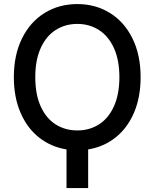

<svg xmlns="http://www.w3.org/2000/svg" viewBox="-20 -737 769 954"><path d="M418 5.4V197.3H310.5V5.4Q233.4 -6.8 174.1 -53.7Q114.7 -100.6 81.8 -177.5Q48.8 -254.4 48.8 -353.5Q48.8 -463.9 89.4 -546.1Q129.9 -628.4 201.7 -672.6Q273.4 -716.8 364.3 -716.8Q454.6 -716.8 526.1 -672.6Q597.7 -628.4 638.2 -546.1Q678.7 -463.9 678.7 -353.5Q678.7 -253.9 645.8 -177Q612.8 -100.1 553.7 -53.5Q494.6 -6.8 418 5.4ZM364.3 -618.2Q304.2 -618.2 256.8 -588.1Q209.5 -558.1 182.4 -498.5Q155.3 -439 155.3 -353.5Q155.3 -267.6 182.4 -208Q209.5 -148.4 256.8 -118.7Q304.2 -88.9 364.3 -88.9Q424.3 -88.9 471.4 -118.7Q518.6 -148.4 545.9 -208.3Q573.2 -268.1 573.2 -353.5Q573.2 -439 545.9 -498.5Q518.6 -558.1 471.2 -588.1Q423.8 -618.2 364.3 -618.2Z"/></svg>

Font: Pretendard GOV Medium
Style: Regular
Weight: 500
Designer: Base glyphs from Inter by Rasmus Andersson; Hangeul glyphs from Noto Sans CJK(Source Han Sans) by Jang Soo-young and Kan
Foundry: Kil Hyung-jin
Version: Version 1.309